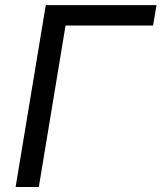

<svg xmlns="http://www.w3.org/2000/svg" viewBox="-20 -748 646 768"><path d="M606 -727.5 592.3 -646H242.2L135.3 0H42.5L163.1 -727.5Z"/></svg>

Font: Inter
Style: Italic
Weight: 400
Italic angle: -9.3988°
Designer: Rasmus Andersson
Foundry: rsms
Version: Version 4.001;git-66647c0bb